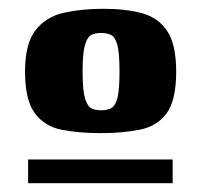

<svg xmlns="http://www.w3.org/2000/svg" viewBox="-20 -610 458 437"><path d="M37 -447Q37 -511 61 -541.5Q85 -572 125.5 -581Q166 -590 215 -590Q266 -590 303 -580Q340 -570 360.5 -539.5Q381 -509 381 -447Q381 -382 359.5 -352.5Q338 -323 299 -315Q260 -307 209 -307Q160 -307 121 -314.5Q82 -322 59.5 -352Q37 -382 37 -447ZM252 -447Q252 -490 247 -508Q242 -526 232.5 -530.5Q223 -535 210 -535Q197 -535 188 -530.5Q179 -526 173.5 -508Q168 -490 168 -447Q168 -404 173.5 -386Q179 -368 188 -363.5Q197 -359 210 -359Q223 -359 232.5 -363.5Q242 -368 247 -386Q252 -404 252 -447ZM44 -247H373V-193H44Z"/></svg>

Font: Genos Thin ExtraBold
Style: Italic
Weight: 800
Italic angle: -8°
Version: Version 1.010